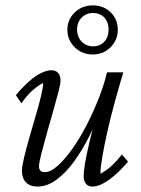

<svg xmlns="http://www.w3.org/2000/svg" viewBox="-20 -686 523 714"><path d="M170.9 -424.8Q187.5 -424.8 196.3 -414.6Q205.1 -404.3 205.1 -386.7Q205.1 -374 196.8 -342.3Q188.5 -310.5 176.8 -269.5Q165 -228.5 153.3 -187Q141.6 -145.5 133.3 -112.8Q125 -80.1 125 -66.4Q125 -57.6 129.9 -51.8Q134.8 -45.9 146.5 -45.9Q168 -45.9 194.3 -69.3Q220.7 -92.8 248.5 -131.8Q276.4 -170.9 301.8 -220.2Q327.1 -269.5 347.2 -320.3Q367.2 -371.1 377.9 -417H438.5Q421.9 -361.3 406.2 -304.2Q390.6 -247.1 378.9 -194.8Q367.2 -142.6 360.4 -102.5Q353.5 -62.5 353.5 -40Q376 -51.8 395 -69.3Q414.1 -86.9 433.6 -111.3L456.1 -85Q431.6 -55.7 407.7 -35.2Q383.8 -14.6 362.8 -3.4Q341.8 7.8 324.2 7.8Q307.6 7.8 299.3 -2.9Q291 -13.7 291 -30.3Q291 -47.9 295.9 -77.1Q300.8 -106.4 312 -154.8Q323.2 -203.1 343.8 -277.3H354.5Q336.9 -228.5 311.5 -178.2Q286.1 -127.9 255.4 -85.4Q224.6 -43 189.9 -17.6Q155.3 7.8 119.1 7.8Q91.8 7.8 76.7 -7.8Q61.5 -23.4 61.5 -50.8Q61.5 -66.4 69.3 -99.1Q77.1 -131.8 88.9 -173.3Q100.6 -214.8 112.8 -255.9Q125 -296.9 132.8 -329.6Q140.6 -362.3 140.6 -377.9Q119.1 -366.2 99.1 -348.1Q79.1 -330.1 59.6 -301.8L39.1 -332Q63.5 -361.3 86.9 -382.3Q110.4 -403.3 132.3 -414.1Q154.3 -424.8 170.9 -424.8ZM325.2 -483.4Q285.2 -483.4 257.8 -510.3Q230.5 -537.1 230.5 -575.2Q230.5 -613.3 257.8 -639.6Q285.2 -666 325.2 -666Q365.2 -666 391.6 -640.1Q418 -614.3 418 -575.2Q418 -537.1 391.1 -510.3Q364.3 -483.4 325.2 -483.4ZM326.2 -513.7Q351.6 -513.7 367.7 -530.8Q383.8 -547.9 383.8 -576.2Q383.8 -604.5 367.7 -621.1Q351.6 -637.7 326.2 -637.7Q300.8 -637.7 283.7 -620.6Q266.6 -603.5 266.6 -576.2Q266.6 -548.8 283.7 -531.2Q300.8 -513.7 326.2 -513.7Z"/></svg>

Font: Crimson Pro Light
Style: Italic
Weight: 300
Italic angle: -12°
Designer: Jacques Le Bailly
Foundry: Baron von Fonthausen
Version: Version 1.003